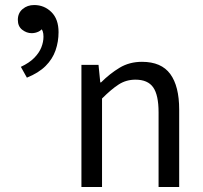

<svg xmlns="http://www.w3.org/2000/svg" viewBox="-20 -744 809 764"><path d="M87 -435 63 -478Q97 -494 116.5 -514Q136 -534 144.5 -555.5Q153 -577 153 -598Q153 -611 150 -619.5Q147 -628 140 -636H152Q146 -624 133 -618Q120 -612 106 -612Q86 -612 68.5 -625.5Q51 -639 51 -665Q51 -692 70 -708Q89 -724 116 -724Q156 -724 184.5 -696Q213 -668 213 -616Q213 -578 201 -543.5Q189 -509 161.5 -481.5Q134 -454 87 -435ZM304 0V-486H372L379 -416H382Q417 -451 456 -474.5Q495 -498 545 -498Q622 -498 657.5 -449.5Q693 -401 693 -308V0H611V-297Q611 -366 589.5 -396.5Q568 -427 519 -427Q482 -427 452.5 -408Q423 -389 386 -352V0Z"/></svg>

Font: Source Sans 3
Style: Regular
Weight: 400
Designer: Paul D. Hunt
Foundry: Adobe
Version: Version 3.046;hotconv 1.0.118;makeotfexe 2.5.65603